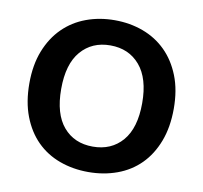

<svg xmlns="http://www.w3.org/2000/svg" viewBox="-73 -702 843 796"><g transform="rotate(10 348.0 -303.5)"><path d="M652 -304Q652 -226 629 -166Q606 -106 565.5 -65.5Q525 -25 469 -4.5Q413 16 348 16Q283 16 227 -4.5Q171 -25 130.5 -65.5Q90 -106 67 -166Q44 -226 44 -304Q44 -382 67.5 -441.5Q91 -501 132 -541.5Q173 -582 228.5 -602.5Q284 -623 348 -623Q412 -623 467.5 -602.5Q523 -582 564 -541.5Q605 -501 628.5 -441.5Q652 -382 652 -304ZM519 -304Q519 -408 472.5 -462.5Q426 -517 348 -517Q271 -517 224.5 -463Q178 -409 178 -304Q178 -199 224 -145Q270 -91 348 -91Q426 -91 472.5 -145Q519 -199 519 -304Z"/></g></svg>

Font: Baloo Chettan 2 SemiBold
Style: Regular
Weight: 600
Designer: Maithili Shingre, Unnati Kotecha and Ek Type
Foundry: Ek Type
Version: Version 1.640;hotconv 1.0.111;makeotfexe 2.5.65597; ttfautoh